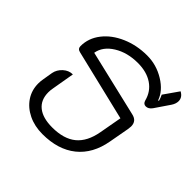

<svg xmlns="http://www.w3.org/2000/svg" viewBox="-156 -737 891 891"><g transform="rotate(45 289.0 -292.0)"><path d="M59 -144Q59 -160 62 -175L70 -223Q75 -249 96 -268Q117 -287 143 -287L124 -177Q121 -162 121 -148Q121 -98 154 -71.5Q187 -45 249 -45Q325 -45 367.5 -80Q410 -115 423 -188L443 -299L94 -383Q75 -387 75 -405Q75 -457 108.5 -500Q142 -543 199.5 -568Q257 -593 325 -593Q386 -593 439 -560.5Q492 -528 508 -481L512 -483Q508 -498 501 -512L552 -585Q578 -571 578 -546Q578 -529 566 -511L517 -439Q504 -421 487 -421Q471 -421 466 -439Q454 -486 415.5 -512Q377 -538 319 -538Q250 -538 200 -507Q150 -476 142 -428L468 -351Q487 -347 496 -336Q505 -325 505 -307Q505 -302 503 -288L485 -189Q468 -93 404.5 -42Q341 9 239 9Q187 9 146 -11Q105 -31 82 -65.5Q59 -100 59 -144Z"/></g></svg>

Font: K2D ExtraLight
Style: Italic
Weight: 275
Italic angle: -10°
Designer: Katatrad Aksorn Co.,Ltd.
Foundry: Cadson Demak Co.,Ltd.
Version: Version 1.000; ttfautohint (v1.6)